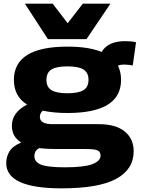

<svg xmlns="http://www.w3.org/2000/svg" viewBox="-20 -810 774 1050"><path d="M317 220Q14 220 14 82Q14 48 31 19Q48 -10 96 -31Q71 -46 58 -68.5Q45 -91 45 -122Q45 -161 67 -189.5Q89 -218 128 -238Q56 -283 56 -373Q56 -555 349 -555Q465 -555 536 -526Q570 -585 665 -585Q697 -585 724 -579L706 -452Q695 -454 682.5 -455.5Q670 -457 658 -457Q639 -457 625 -451Q642 -417 642 -373Q642 -192 349 -192Q271 -192 214 -205Q198 -190 198 -171Q198 -131 267 -131H520Q613 -131 662 -91Q711 -51 711 17Q711 116 615.5 168Q520 220 317 220ZM349 -300Q409 -300 436.5 -317Q464 -334 464 -373Q464 -413 436.5 -430Q409 -447 349 -447Q289 -447 261.5 -430Q234 -413 234 -373Q234 -334 261.5 -317Q289 -300 349 -300ZM168 44Q168 76 204.5 90.5Q241 105 335 105Q438 105 484 88Q530 71 530 41Q530 20 513.5 12.5Q497 5 449 5H283Q233 5 194 0Q179 9 173.5 19.5Q168 30 168 44ZM584 -790 453 -596H242L116 -790H268L350 -683L433 -790Z"/></svg>

Font: Georama Extended
Style: Bold
Weight: 700
Width: 7
Designer: Jean-Baptiste Levee
Foundry: Production Type
Version: Version 1.000